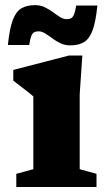

<svg xmlns="http://www.w3.org/2000/svg" viewBox="-20 -746 435 766"><path d="M308.5 -524.5 298 -370V-71L365 -52.5V0H45V-52.5L113 -71V-361.5Q107.5 -366.5 94.2 -377Q81 -387.5 64.5 -400Q48 -412.5 33 -424.5V-467L255 -524.5ZM368.5 -724Q362 -658.5 349 -624.2Q336 -590 314.5 -577.5Q293 -565 260.5 -565Q238.5 -565 221 -573.5Q203.5 -582 188.8 -593Q174 -604 160.5 -612.5Q147 -621 133.5 -621Q122.5 -621 115.5 -616.8Q108.5 -612.5 104.2 -600.8Q100 -589 96.5 -566.5H11.5Q18 -632 31 -666.2Q44 -700.5 65.8 -713Q87.5 -725.5 120 -725.5Q141.5 -725.5 159 -717Q176.5 -708.5 191.2 -697.5Q206 -686.5 219.5 -678Q233 -669.5 246.5 -669.5Q257.5 -669.5 264.5 -673.8Q271.5 -678 276 -690Q280.5 -702 284 -724Z"/></svg>

Font: Newsreader 7pt
Style: Bold
Weight: 700
Designer: Hugues Gentile
Foundry: Production Type
Version: Version 1.003